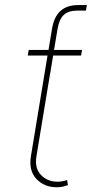

<svg xmlns="http://www.w3.org/2000/svg" viewBox="-20 -748 387 777"><path d="M209.5 9.8Q159.2 9.8 127.4 -23.9Q95.7 -57.6 105 -115.2L174.3 -535.2H196.8L127.4 -115.2Q119.6 -67.4 145.8 -40Q171.9 -12.7 212.9 -12.7Q223.1 -12.7 232.2 -14.4Q241.2 -16.1 251.5 -19.5L254.9 1Q243.7 5.4 232.9 7.6Q222.2 9.8 209.5 9.8ZM92.3 -523.4 96.2 -545.9H312L308.1 -523.4ZM161.1 -453.1 176.3 -545.9 190.4 -630.9Q198.7 -680.7 225.1 -704.1Q251.5 -727.5 296.4 -727.5Q303.2 -727.5 313.2 -727.5Q323.2 -727.5 331.5 -727.5L327.6 -705.1Q318.4 -705.1 308.6 -705.1Q298.8 -705.1 292.5 -705.1Q257.3 -705.1 238.5 -688Q219.7 -670.9 212.9 -630.9L198.7 -545.9L183.6 -453.1Z"/></svg>

Font: Inter Thin
Style: Italic
Weight: 250
Italic angle: -9.3988°
Designer: Rasmus Andersson
Foundry: rsms
Version: Version 4.001;git-66647c0bb